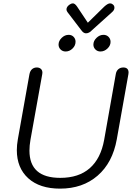

<svg xmlns="http://www.w3.org/2000/svg" viewBox="-20 -1111 786 1141"><path d="M80 -219Q80 -249 86 -283L155 -670Q159 -690 170.5 -700Q182 -710 199 -710Q213 -710 222.5 -702Q232 -694 232 -679Q232 -673 231 -670L161 -280Q155 -246 155 -216Q155 -54 338 -54Q448 -54 513.5 -111.5Q579 -169 599 -280L668 -670Q671 -689 683 -699.5Q695 -710 713 -710Q728 -710 736 -702.5Q744 -695 744 -680Q744 -674 743 -670L674 -283Q649 -144 560 -67Q471 10 337 10Q216 10 148 -51.5Q80 -113 80 -219ZM465 -929 381 -1039Q375 -1047 375 -1055Q375 -1071 394 -1084Q404 -1091 413 -1091Q425 -1091 438 -1072L502 -976L600 -1072Q621 -1091 634 -1091Q643 -1091 650 -1085Q660 -1078 660 -1065Q660 -1051 646 -1039L525 -930Q519 -923 510 -918Q501 -913 491 -913Q477 -913 465 -929ZM328 -846Q328 -868 346.5 -886Q365 -904 388 -904Q406 -904 417.5 -892Q429 -880 429 -863Q429 -840 411 -822.5Q393 -805 370 -805Q352 -805 340 -817Q328 -829 328 -846ZM535 -846Q535 -868 553.5 -886Q572 -904 595 -904Q613 -904 625 -892Q637 -880 637 -862Q637 -840 618.5 -822.5Q600 -805 577 -805Q559 -805 547 -817Q535 -829 535 -846Z"/></svg>

Font: Kodchasan
Style: Italic
Weight: 400
Italic angle: -10°
Version: Version 1.000; ttfautohint (v1.6)